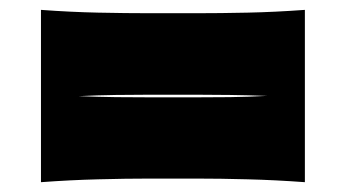

<svg xmlns="http://www.w3.org/2000/svg" viewBox="-20 -541 700 389"><path d="M63 -171.9V-521Q122.6 -516.6 179 -515.4Q235.4 -514.2 284.2 -514.2H376.5Q425.8 -514.2 481.7 -515.4Q537.6 -516.6 597.7 -521V-171.9Q537.6 -176.3 481.7 -177.7Q425.8 -179.2 376.5 -179.2H284.2Q235.4 -179.2 179 -177.7Q122.6 -176.3 63 -171.9ZM284.2 -343.8H376.5Q409.7 -343.8 446 -344.2Q482.4 -344.7 521 -346.7Q482.4 -348.1 446 -348.6Q409.7 -349.1 376.5 -349.1H284.2Q251 -349.1 214.6 -348.6Q178.2 -348.1 139.2 -346.2Q178.2 -344.7 214.6 -344.2Q251 -343.8 284.2 -343.8Z"/></svg>

Font: Pinar-DS2-FD ExtraBold
Style: Regular
Weight: 800
Designer: Amin Abedi
Version: Version 3.000